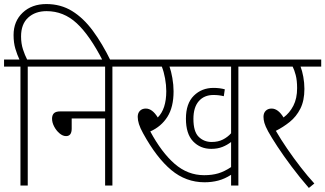

<svg xmlns="http://www.w3.org/2000/svg" viewBox="-20 -916 1606 948"><path d="M81 -587H0V-622H76Q65 -645 56 -675Q47 -705 47 -743Q47 -811 92 -853.5Q137 -896 209 -896Q280 -896 336 -861.5Q392 -827 438.5 -764Q485 -701 527 -615H488Q423 -742 358.5 -801.5Q294 -861 210 -861Q154 -861 119 -829Q84 -797 84 -736Q84 -701 93.5 -672Q103 -643 114 -622H211V-587H117V0H81Z M198 -622H629V-587H535V0H499V-331H334V-281Q334 -244 306 -244Q290 -244 274 -257.5Q258 -271 247.5 -291Q237 -311 237 -330Q237 -347 246 -356.5Q255 -366 278 -366H499V-587H198Z M1157 -587V0H1121V-53Q1090 -33 1058 -24.5Q1026 -16 990 -16Q898 -16 825.5 -76.5Q753 -137 687 -257Q672 -284 666 -303.5Q660 -323 660 -339Q660 -358 671 -369Q682 -380 700 -380Q732 -380 759 -336Q801 -378 801 -466Q801 -496 795 -529Q789 -562 779 -587H617V-622H1251V-587ZM1025 -215Q1057 -215 1080.5 -227Q1104 -239 1121 -258V-587H817Q825 -565 831 -531Q837 -497 837 -465Q837 -387 806.5 -339Q776 -291 722 -267Q778 -163 842.5 -107Q907 -51 988 -51Q1027 -51 1057.5 -60Q1088 -69 1121 -91V-215Q1102 -200 1078 -190.5Q1054 -181 1023 -181Q969 -181 933.5 -218Q898 -255 898 -330Q898 -405 937 -443.5Q976 -482 1034 -482Q1065 -482 1090 -475L1085 -441Q1061 -447 1034 -447Q988 -447 961.5 -416.5Q935 -386 935 -329Q935 -266 961 -240.5Q987 -215 1025 -215Z M1532 -10 1505 12Q1459 -41 1419 -94.5Q1379 -148 1349.5 -193Q1320 -238 1304 -267Q1290 -293 1285.5 -309Q1281 -325 1281 -339Q1281 -358 1292 -369Q1303 -380 1321 -380Q1353 -380 1380 -336Q1410 -358 1428.5 -394Q1447 -430 1447 -481Q1447 -519 1440 -545.5Q1433 -572 1425 -587H1238V-622H1566V-587H1464Q1472 -567 1477.5 -537Q1483 -507 1483 -477Q1483 -419 1463 -379.5Q1443 -340 1410.5 -314Q1378 -288 1342 -270Q1367 -227 1398.5 -181Q1430 -135 1464.5 -90.5Q1499 -46 1532 -10Z"/></svg>

Font: Noto Sans Condensed ExtraLight
Style: Italic
Weight: 200
Width: 3
Italic angle: -12°
Designer: Monotype Design Team
Foundry: Monotype Imaging Inc.
Version: Version 2.013; ttfautohint (v1.8.4.7-5d5b)